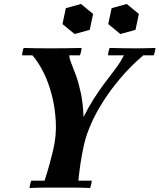

<svg xmlns="http://www.w3.org/2000/svg" viewBox="-20 -943 801 965"><path d="M129 2Q129 -6 131.5 -17Q134 -28 137 -35H204Q218 -78 229 -118Q240 -158 245 -180L248 -193Q264 -261 260.5 -331Q257 -401 240.5 -465Q224 -529 198 -580.5Q172 -632 143 -665H328Q329 -648 339 -623.5Q349 -599 362 -563.5Q375 -528 386 -477Q397 -426 400 -355Q423 -402 450.5 -445Q478 -488 504.5 -523.5Q531 -559 549 -582Q576 -617 586.5 -635.5Q597 -654 603 -665H700Q637 -611 586.5 -551.5Q536 -492 498.5 -433Q461 -374 437.5 -320Q414 -266 404 -223L401 -210Q390 -160 384 -118Q378 -76 374 -35H441Q441 -28 438.5 -17Q436 -6 433 2Q399 0 358 0Q317 0 282 0Q248 0 206 0Q164 0 129 2ZM91 -665Q91 -673 93.5 -684Q96 -695 99 -702Q133 -701 164 -700.5Q195 -700 243 -700Q263 -700 305 -700.5Q347 -701 390 -702Q390 -694 387.5 -683.5Q385 -673 382 -665ZM523 -665Q523 -673 525.5 -684Q528 -695 531 -702Q572 -701 607.5 -700.5Q643 -700 662 -700Q682 -700 704 -700.5Q726 -701 761 -702Q761 -695 758.5 -684Q756 -673 753 -665ZM387 -923 448 -873 431 -793 355 -772 294 -822 311 -902ZM617 -923 678 -873 661 -793 585 -772 524 -822 541 -902Z"/></svg>

Font: Poltawski Nowy
Style: Bold Italic
Weight: 700
Italic angle: -12°
Designer: Adam Pótawski, Mateusz Machalski, Borys Kosmynka, Ania Wieluska
Foundry: Capitalics.wtf
Version: Version 1.001;gftools[0.9.25]